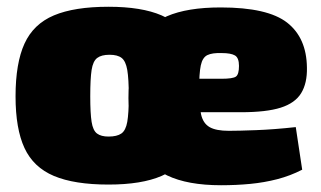

<svg xmlns="http://www.w3.org/2000/svg" viewBox="-20 -534 949 568"><path d="M301 12Q200 12 139.5 -13.5Q79 -39 52.5 -96Q26 -153 26 -249Q26 -347 52.5 -405Q79 -463 139.5 -488.5Q200 -514 301 -514Q399 -514 458 -488.5Q517 -463 543.5 -405Q570 -347 570 -249Q570 -153 543.5 -96Q517 -39 458 -13.5Q399 12 301 12ZM301 -130Q326 -130 339 -139Q352 -148 356.5 -173.5Q361 -199 361 -249Q361 -301 356.5 -327Q352 -353 340 -362.5Q328 -372 304 -372Q280 -372 267.5 -362.5Q255 -353 251 -327Q247 -301 247 -249Q247 -199 251 -173.5Q255 -148 267 -139Q279 -130 301 -130ZM634 14Q535 14 474.5 -15Q414 -44 387 -101.5Q360 -159 360 -244Q360 -343 387 -401.5Q414 -460 474 -486Q534 -512 633 -512Q772 -512 829.5 -467Q887 -422 888 -334Q889 -288 871 -258.5Q853 -229 810.5 -215.5Q768 -202 693 -202H436V-301H635Q669 -301 678 -307.5Q687 -314 687 -339Q687 -363 675 -370Q663 -377 636 -377Q608 -378 593.5 -371Q579 -364 574 -340.5Q569 -317 569 -267Q569 -221 575 -195Q581 -169 600 -158Q619 -147 657 -147Q685 -147 738 -149Q791 -151 855 -158L874 -32Q839 -14 800.5 -4Q762 6 720.5 10Q679 14 634 14Z"/></svg>

Font: Exo 2 Black
Style: Regular
Weight: 900
Designer: Natanael Gama
Foundry: Natanael Gama
Version: Version 2.010